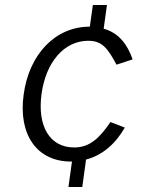

<svg xmlns="http://www.w3.org/2000/svg" viewBox="-20 -743 566 763"><path d="M275 -157C177 -157 128 -242 145 -369C162 -495 234 -581 331 -581C387 -581 409 -549 443 -486L507 -507C487 -565 453 -612 392 -629L405 -723H349L337 -637H336C199 -637 95 -526 74 -367C52 -209 126 -101 262 -101H266L252 0H307L322 -109C388 -126 440 -173 476 -236L419 -258C376 -195 337 -157 275 -157Z"/></svg>

Font: United Sans Light
Style: Italic
Weight: 300
Italic angle: -8°
Designer: Pablo Impallari, Rodrigo Fuenzalida (Modified by Dan O. Williams)
Version: Version 1.000;PS 001.000;hotconv 1.0.88;makeotf.lib2.5.64775